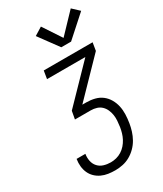

<svg xmlns="http://www.w3.org/2000/svg" viewBox="-238 -1065 981 1154"><g transform="rotate(-30 253.0 -488.5)"><path d="M206 0Q181 0 157 -3.5Q133 -7 111.5 -17Q90 -27 73.5 -43Q57 -59 47.5 -80Q38 -101 35.5 -125.5Q33 -150 37 -174Q37 -175 37 -175Q37 -175 37 -176H98Q98 -175 98 -175Q98 -175 98 -175Q94 -150 99 -126.5Q104 -103 119.5 -86Q135 -69 158 -62Q181 -55 206 -55Q225 -55 244.5 -60Q264 -65 281.5 -76Q299 -87 312.5 -102.5Q326 -118 335.5 -136Q345 -154 350.5 -173Q356 -192 359 -211Q362 -232 363.5 -252.5Q365 -273 362 -292.5Q359 -312 351 -330Q343 -348 329.5 -361Q316 -374 297 -380Q278 -386 257 -386H147L157 -441L389 -680H123L132 -735H471L462 -680L230 -441H257Q287 -441 315 -434Q343 -427 364.5 -410.5Q386 -394 400 -370Q414 -346 420 -318.5Q426 -291 425 -261.5Q424 -232 419 -202Q415 -177 407 -151.5Q399 -126 385.5 -102Q372 -78 352 -58Q332 -38 308 -24.5Q284 -11 257.5 -5.5Q231 0 206 0ZM293 -803 194 -938 249 -972 333 -845 459 -977 506 -933 361 -803Z"/></g></svg>

Font: Iosevka SS04 Light Oblique
Style: Regular
Weight: 300
Italic angle: -9°
Monospace: yes
Designer: Belleve Invis
Foundry: Belleve Invis
Version: Version 19.0.0; ttfautohint (v1.8.4)